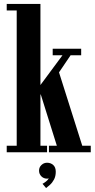

<svg xmlns="http://www.w3.org/2000/svg" viewBox="-20 -770 479 971"><path d="M14 0V-33H64.5V-717H14V-750H184.5V-340L296 -490.5H246.5V-523.5H390.5V-490.5H337L278.5 -404L396 -33H439V0H227.5V-33H267.5L185.5 -294.5L184.5 -286V-33H218V0ZM213 181 195 159.5Q201.5 156.5 212.5 148Q223.5 139.5 226.5 131Q224 133.5 218 133.5Q201 133.5 189.2 121.8Q177.5 110 177.5 93Q177.5 76 189.5 64.5Q201.5 53 218 53Q236.5 53 249.2 64.5Q262 76 262 98.5Q262 121.5 253.2 137.8Q244.5 154 232.8 164.5Q221 175 213 181Z"/></svg>

Font: Imbue 24pt
Style: Bold
Weight: 700
Designer: Tyler Finck
Foundry: Etcetera Type Company
Version: Version 1.102